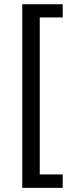

<svg xmlns="http://www.w3.org/2000/svg" viewBox="-20 -700 336 922"><path d="M86.9 -679.7H281.2V-616.2H170.9V137.7H281.2V202.1H86.9Z"/></svg>

Font: Padauk Grand Pro
Style: Regular
Weight: 400
Designer: Debbi Hosken
Foundry: SIL
Version: Version 2.8.2